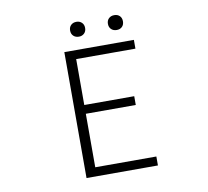

<svg xmlns="http://www.w3.org/2000/svg" viewBox="-93 -990 1185 1094"><g transform="rotate(-10 500.0 -443.5)"><path d="M320.3 0V-728.5H722.7V-677.7H379.9V-412.1H668.9V-361.3H379.9V-51.8H733.4V0ZM418 -800.8Q398.4 -800.8 386.2 -812.5Q374 -824.2 374 -843.8Q374 -863.3 386.2 -875Q398.4 -886.7 418 -886.7Q436.5 -886.7 448.7 -875Q460.9 -863.3 460.9 -843.8Q460.9 -824.2 448.7 -812.5Q436.5 -800.8 418 -800.8ZM668 -812.5Q656.2 -800.8 636.7 -800.8Q617.2 -800.8 605 -812.5Q592.8 -824.2 592.8 -843.8Q592.8 -863.3 605 -875Q617.2 -886.7 636.7 -886.7Q656.2 -886.7 668 -875Q679.7 -863.3 679.7 -843.8Q679.7 -824.2 668 -812.5Z"/></g></svg>

Font: GenEi Gothic M Light
Style: Regular
Weight: 300
Designer: o_tamon (Modified); [Source Han Sans]
Ryoko NISHIZUKA  (kana & ideographs); Paul D. Hunt (Latin, Greek & Cyrillic); Wenl
Version: Version 1.1a;Original Version 1.004